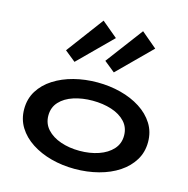

<svg xmlns="http://www.w3.org/2000/svg" viewBox="-119 -938 1044 1066"><g transform="rotate(15 403.0 -404.5)"><path d="M403 14Q332 14 268 -3Q204 -20 154 -52.5Q104 -85 75.5 -131Q47 -177 47 -235Q47 -294 75.5 -340Q104 -386 154 -418Q204 -450 268 -466.5Q332 -483 403 -483Q473 -483 537 -466.5Q601 -450 651 -418Q701 -386 730 -340Q759 -294 759 -235Q759 -177 731 -131Q703 -85 654 -52.5Q605 -20 540 -3Q475 14 403 14ZM403 -90Q463 -90 512.5 -107Q562 -124 591.5 -156.5Q621 -189 621 -235Q621 -282 591.5 -314Q562 -346 512.5 -362Q463 -378 403 -378Q344 -378 294.5 -362Q245 -346 215.5 -314Q186 -282 186 -235Q186 -189 215.5 -156.5Q245 -124 294.5 -107Q344 -90 403 -90ZM475 -560 413 -610 573 -823 663 -747ZM249 -560 187 -610 346 -823 437 -747Z"/></g></svg>

Font: BioRhyme SemiExpanded
Style: Bold
Weight: 700
Width: 6
Designer: Aoife Mooney
Foundry: Aoife Mooney Type
Version: Version 1.600;gftools[0.9.33]